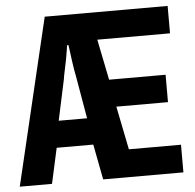

<svg xmlns="http://www.w3.org/2000/svg" viewBox="-55 -738 800 789"><g transform="rotate(-5 344.5 -343.5)"><path d="M-5 0 158 -687H665V-574H365L399 -406H632V-293H419L455 -114H670V0H339L311 -146H160L128 0ZM178 -256H295L266 -424Q262 -443 259 -462Q256 -481 253.5 -499Q251 -517 249 -533.5Q247 -550 245 -562H239Q239 -559 236.5 -543Q234 -527 230 -505Q226 -483 221 -461Q216 -439 214 -424Z"/></g></svg>

Font: Archivo ExtraCondensed
Style: Bold
Weight: 700
Width: 2
Designer: Hector Gatti
Foundry: Omnibus-Type
Version: Version 2.001